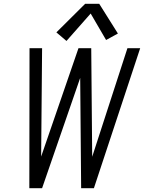

<svg xmlns="http://www.w3.org/2000/svg" viewBox="-20 -988 760 1008"><path d="M194 0H201L401 -579L406 0H473L716 -735H649L464 -165L459 -735H392L196 -166L201 -735H135L134 0ZM329 -773 456 -917 537 -778 599 -812 501 -968H427L276 -818Z"/></svg>

Font: Iosevka Sparkle Light Oblique
Style: Regular
Weight: 300
Italic angle: -9°
Designer: Belleve Invis
Foundry: Belleve Invis
Version: Version 4.5.0; ttfautohint (v1.8.3)